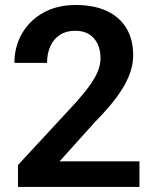

<svg xmlns="http://www.w3.org/2000/svg" viewBox="-20 -741 611 761"><path d="M532.7 -101.6V0H51.3V-86.9L282.2 -336.4Q318.4 -377.4 339.4 -407.7Q360.4 -438 369.4 -462.6Q378.4 -487.3 378.4 -509.8Q378.4 -542.5 366.7 -567.1Q355 -591.8 332.8 -605.5Q310.5 -619.1 278.3 -619.1Q242.7 -619.1 217.5 -602.8Q192.4 -586.4 179.4 -557.6Q166.5 -528.8 166.5 -491.7H37.1Q37.1 -554.7 66.4 -606.7Q95.7 -658.7 150.4 -689.9Q205.1 -721.2 280.3 -721.2Q353.5 -721.2 404.3 -697Q455.1 -672.9 481.4 -628.4Q507.8 -584 507.8 -522.5Q507.8 -488.3 496.6 -455.1Q485.4 -421.9 465.1 -389.4Q444.8 -356.9 417 -323.7Q389.2 -290.5 355 -255.9L216.3 -101.6Z"/></svg>

Font: Roboto SemiBold
Style: Regular
Weight: 600
Designer: Christian Robertson
Foundry: Google
Version: Version 3.009; 2024